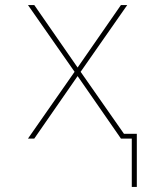

<svg xmlns="http://www.w3.org/2000/svg" viewBox="-20 -550 616 762"><path d="M503 192H523V-19H472L300 -265L485 -530H460L288 -282L116 -530H91L276 -265L91 0H116L288 -248L460 0H503Z"/></svg>

Font: Iosevka Sparkle Thin
Style: Regular
Weight: 100
Designer: Belleve Invis
Foundry: Belleve Invis
Version: Version 4.5.0; ttfautohint (v1.8.3)